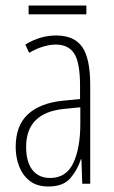

<svg xmlns="http://www.w3.org/2000/svg" viewBox="-20 -668 416 698"><path d="M184 -539Q250 -539 279 -497Q308 -455 308 -359V0H279L276 -89H274Q262 -51 236 -20.5Q210 10 156 10Q114 10 88 -10.5Q62 -31 49.5 -63.5Q37 -96 37 -133Q37 -212 82 -253Q127 -294 210 -302L271 -308V-356Q271 -440 250 -473Q229 -506 182 -506Q163 -506 138.5 -499Q114 -492 86 -476L72 -506Q126 -539 184 -539ZM212 -272Q75 -258 75 -134Q75 -79 98 -50Q121 -21 162 -21Q221 -21 246.5 -75.5Q272 -130 272 -218V-278ZM294 -648V-616H84V-648Z"/></svg>

Font: Noto Sans Gurmukhi ExtraCondensed ExtraLight
Style: Regular
Weight: 200
Width: 2
Designer: Jelle Bosma - Monotype Design Team
Foundry: Monotype Imaging Inc.
Version: Version 2.004; ttfautohint (v1.8.4.7-5d5b)